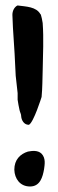

<svg xmlns="http://www.w3.org/2000/svg" viewBox="-20 -714 210 697"><path d="M25 -660 27 -613 33 -519 37 -439 44 -376V-352C46 -340 48 -326 51 -314C53 -305 57 -300 57 -291C58 -278 67 -261 84 -261H85C102 -269 131 -362 131 -362C134 -393 134 -427 135 -461C136 -517 139 -574 135 -629V-630C133 -642 131 -653 128 -662H127C112 -690 74 -690 45 -694H43C32 -688 25 -675 25 -660ZM32 -98C33 -65 53 -37 89 -37C126 -37 135 -72 140 -100C142 -116 147 -139 131 -156C117 -170 94 -166 83 -164H82C53 -155 32 -134 32 -98Z"/></svg>

Font: Vapor
Style: Sbd
Weight: 600
Foundry: Cannot Into Space Fonts
Version: Version 0.179